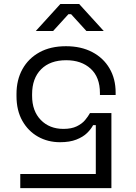

<svg xmlns="http://www.w3.org/2000/svg" viewBox="-20 -711 683 966"><path d="M561.8 -245.2V-233H482.8V-242.8Q482.8 -322.8 436.1 -365.4Q389.5 -408 313 -408Q232 -408 186.8 -362.4Q141.5 -316.8 141.5 -237.2V-228.8Q141.5 -152.5 185.2 -107.5Q229 -62.5 299.2 -62.5Q339.5 -62.5 366 -75.4Q392.5 -88.2 407.9 -106.6Q423.2 -125 432.8 -142.2H540.5V235.5H82V164.5H462V-81.5H448.5Q437.8 -61 417.8 -41.5Q397.8 -22 364.4 -8.8Q331 4.5 282 4.5Q220.8 4.5 171.2 -23.4Q121.8 -51.2 92.4 -103.2Q63 -155.2 63 -227.8V-238.2Q63 -309.2 93 -363.2Q123 -417.2 178.6 -447.9Q234.2 -478.5 311.8 -478.5Q387.8 -478.5 443.9 -449.1Q500 -419.8 530.9 -367.1Q561.8 -314.5 561.8 -245.2ZM160 -555 283.8 -691H378.2L502 -555H414.8L337.8 -639.5H324.2L247.2 -555Z"/></svg>

Font: Space 7353
Style: Regular
Weight: 400
Designer: Christine Claussen + Ruben Lyon  (Space 7353)
Version: Version 1.000;FEAKit 1.0